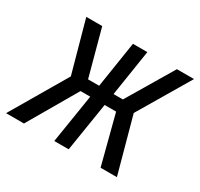

<svg xmlns="http://www.w3.org/2000/svg" viewBox="-150 -703 892 855"><g transform="rotate(30 295.5 -275.0)"><path d="M-29 0H63L209 -251H259L219 0H293L333 -251H392L457 0H541L463 -285L620 -550H532L391 -313H343L380 -550H306L269 -313H212L148 -550H66L139 -286Z"/></g></svg>

Font: JetBrains Mono
Style: Italic
Weight: 400
Italic angle: -9°
Monospace: yes
Designer: Philipp Nurullin, Konstantin Bulenkov
Foundry: JetBrains
Version: Version 2.305